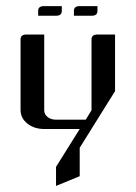

<svg xmlns="http://www.w3.org/2000/svg" viewBox="-20 -426 448 634"><path d="M47.9 -62V-295.9Q47.9 -312 66.9 -312H126V-62Q126 -48.3 137.2 -39.6Q148.4 -30.8 165 -30.8H263.2L282.2 -62V-295.9Q282.2 -312 301.8 -312H359.9V-125L243.2 62V155.8L165 188V125L243.2 0H126Q92.8 0 70.3 -18.1Q47.9 -36.1 47.9 -62ZM106 -374V-390.1Q106 -405.8 125 -405.8H184.1V-390.1Q184.1 -374 165 -374ZM224.1 -374V-390.1Q224.1 -405.8 243.2 -405.8H301.8V-390.1Q301.8 -374 283.2 -374Z"/></svg>

Font: Hhenum
Style: Regular
Weight: 400
Designer: T. Christopher White
Version: Version 1.0